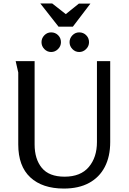

<svg xmlns="http://www.w3.org/2000/svg" viewBox="-20 -1083 747 1115"><path d="M181 -728V-244Q181 -159 223 -108Q265 -57 355 -57Q448 -57 495.5 -113Q543 -169 543 -258V-728H620V-258Q620 -174 588.5 -113.5Q557 -53 497 -20.5Q437 12 351 12Q226 12 156 -53Q86 -118 86 -244V-662L71 -728ZM334 -838Q334 -815 317 -798Q300 -781 277 -781Q254 -781 237.5 -798Q221 -815 221 -838Q221 -861 237.5 -878Q254 -895 277 -895Q301 -895 317.5 -878.5Q334 -862 334 -838ZM497 -838Q497 -815 480 -798Q463 -781 440 -781Q417 -781 400.5 -798Q384 -815 384 -838Q384 -861 400.5 -878Q417 -895 440 -895Q464 -895 480.5 -878.5Q497 -862 497 -838ZM362 -1001 438 -1062H505L403 -928H320L214 -1063H283Z"/></svg>

Font: Rosario Light
Style: Regular
Weight: 400
Version: Version 1.101; ttfautohint (v1.8.1.43-b0c9)